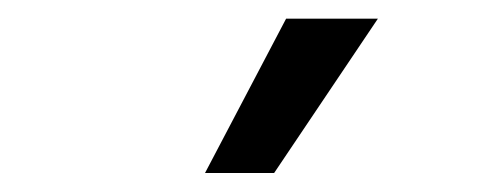

<svg xmlns="http://www.w3.org/2000/svg" viewBox="-20 -804 537 205"><path d="M285.5 -784.1H383.5L272.7 -619.3H198.9Z"/></svg>

Font: Fast_Sans
Style: Regular
Weight: 400
Designer: Rasmus Andersson
Foundry: rsms
Version: Version 3.018;git-588b23468